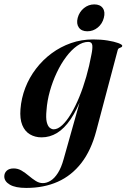

<svg xmlns="http://www.w3.org/2000/svg" viewBox="-87 -632 590 896"><path d="M362.5 -22Q338.5 69.5 292.8 128.5Q247 187.5 182.5 216.2Q118 245 35.5 245Q-15 245 -41 229.8Q-67 214.5 -67 191.5Q-67 175.5 -55.8 164.8Q-44.5 154 -23 154Q-3.5 154 13.8 164.2Q31 174.5 47.2 188.2Q63.5 202 79.5 212.2Q95.5 222.5 113 222.5Q131 222.5 149.2 211.2Q167.5 200 183.2 175.2Q199 150.5 210 110.5L295 -191.5L299 -189.5Q272.5 -119.5 242.8 -75.8Q213 -32 179.2 -11.5Q145.5 9 107 9Q76.5 9 52.8 -5Q29 -19 17 -48.2Q5 -77.5 8.5 -122.5Q12.5 -174 31 -222Q49.5 -270 81 -311.2Q112.5 -352.5 153.8 -383Q195 -413.5 244 -430.8Q293 -448 347.5 -448Q384 -448 415 -443Q446 -438 464.8 -431Q483.5 -424 483.5 -418.5Q483.5 -413.5 478.8 -411.5Q474 -409.5 469 -407.2Q464 -405 462.5 -399ZM130 -117Q126.5 -81.5 131.2 -62.2Q136 -43 145.2 -35.8Q154.5 -28.5 163.5 -28.5Q182.5 -28.5 203.2 -47.8Q224 -67 244.2 -100.8Q264.5 -134.5 282.8 -178.8Q301 -223 315.5 -273.8Q330 -324.5 339.5 -376.5Q345.5 -404.5 343.8 -420.5Q342 -436.5 325 -436.5Q299 -436.5 272.5 -417.8Q246 -399 221.8 -366.8Q197.5 -334.5 178 -293.2Q158.5 -252 145.8 -206.8Q133 -161.5 130 -117ZM320.5 -486Q293.5 -486 281 -503.5Q268.5 -521 275.5 -548.5Q283 -576.5 304.5 -594Q326 -611.5 353 -611.5Q380.5 -611.5 392.8 -594Q405 -576.5 397.5 -548.5Q390.5 -521 369.2 -503.5Q348 -486 320.5 -486Z"/></svg>

Font: Fraunces 120pt SemiBold
Style: Italic
Weight: 600
Italic angle: -16°
Version: Version 1.000;[b76b70a41]